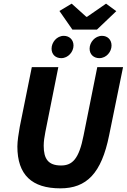

<svg xmlns="http://www.w3.org/2000/svg" viewBox="-20 -1018 693 1050"><path d="M310 12C453 12 535 -69 577 -279L653 -651H512L437 -277C412 -149 376 -113 314 -113C243 -113 219 -150 219 -221C219 -245 223 -270 228 -296L299 -651H154L88 -324C82 -290 75 -246 75 -217C75 -62 154 12 310 12ZM315 -700C353 -700 382 -735 382 -769C382 -801 359 -822 329 -822C290 -822 262 -786 262 -752C262 -720 284 -700 315 -700ZM523 -700C562 -700 590 -735 590 -769C590 -801 568 -822 538 -822C499 -822 470 -786 470 -752C470 -720 493 -700 523 -700ZM376 -856H510L616 -957L560 -998L456 -926H452L372 -998L305 -958Z"/></svg>

Font: Source Sans Pro
Style: Bold Italic
Weight: 700
Italic angle: -11°
Designer: Paul D. Hunt
Foundry: Adobe Systems Incorporated
Version: Version 3.006;hotconv 1.0.111;makeotfexe 2.5.65597